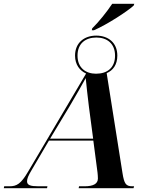

<svg xmlns="http://www.w3.org/2000/svg" viewBox="-69 -988 773 1008"><path d="M415 -839 413 -829H424C493 -859 601 -929 633 -959L636 -968H520C493 -927 449 -872 415 -839ZM-49 0H178L180 -10H133C91 -10 73 -16 73 -36C73 -50 79 -65 97 -95L188 -250H421L443 -82C444 -72 445 -62 445 -51C445 -22 419 -10 375 -10H346L344 0H632L635 -10H626C592 -10 583 -23 574 -80L491 -604C524 -618 547 -648 547 -696C547 -765 498 -801 436 -801C374 -801 325 -764 325 -696C325 -648 350 -617 383 -602L78 -86C41 -23 19 -10 -19 -10H-47ZM435 -601C382 -601 338 -631 338 -696C338 -761 381 -791 437 -791C491 -791 535 -761 535 -696C535 -632 494 -601 435 -601ZM194 -260 297 -431C335 -495 361 -542 381 -578C385 -534 391 -486 398 -426L420 -260Z"/></svg>

Font: Noto Serif Display SemiCondensed SemiBold
Style: Italic
Weight: 600
Width: 4
Italic angle: -12°
Designer: Monotype Design Team
Foundry: Monotype Imaging Inc.
Version: Version 2.009